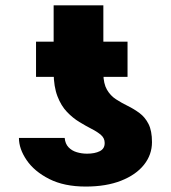

<svg xmlns="http://www.w3.org/2000/svg" viewBox="-20 -683 634 713"><path d="M368.7 -152.3Q368.7 -169.9 355.2 -181.6Q341.8 -193.4 320.3 -204.3Q298.8 -215.3 274.7 -230Q250.5 -244.6 228.8 -267.3Q207 -290 193.4 -325.4Q179.7 -360.8 179.2 -413.1V-663.1H363.8V-409.2Q364.3 -372.1 377.2 -349.9Q390.1 -327.6 410.9 -314.2Q431.6 -300.8 454.6 -289.6Q477.5 -278.3 498 -263.2Q518.6 -248 531.5 -222.7Q544.4 -197.3 544.4 -155.3Q544.4 -108.4 514.6 -71Q484.9 -33.7 429.7 -12Q374.5 9.8 298.3 9.8Q218.3 9.8 162.8 -18.3Q107.4 -46.4 78.9 -88.4Q50.3 -130.4 50.3 -170.9H220.2Q222.2 -148.9 234.6 -136Q247.1 -123 265.4 -117.7Q283.7 -112.3 303.2 -112.3Q332 -112.3 350.6 -121.6Q369.1 -130.9 368.7 -152.3ZM453.6 -528.3V-397.5H113.8V-528.3Z"/></svg>

Font: Inter 20pt Black
Style: Regular
Weight: 900
Version: Version 4.001;git-66647c0bb